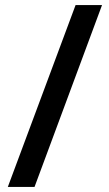

<svg xmlns="http://www.w3.org/2000/svg" viewBox="-20 -738 433 762"><path d="M385 -718 117 4H11L280 -718Z"/></svg>

Font: Noto Sans Myanmar Condensed SemiBold
Style: Regular
Weight: 600
Width: 3
Designer: Monotype Design Team
Foundry: Monotype Imaging Inc.
Version: Version 2.107; ttfautohint (v1.8.4.7-5d5b)